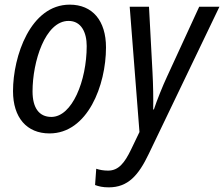

<svg xmlns="http://www.w3.org/2000/svg" viewBox="-20 -565 964 826"><path d="M193 9C357 9 436 -198 436 -361C436 -476 378 -545 280 -545C111 -545 36 -323 36 -173C36 -59 95 9 193 9ZM201 -62C148 -62 120 -101 120 -172C120 -299 174 -475 275 -475C330 -475 353 -425 353 -367C353 -217 290 -62 201 -62ZM448 241C531 241 576 189 620 97L924 -536H837L698 -234C681 -198 654 -131 642 -94H639C640 -136 639 -203 636 -255L621 -536H538L580 3L544 78C516 136 490 169 445 169C426 169 409 166 394 161L389 231C405 237 422 241 448 241Z"/></svg>

Font: Noto Sans Display SemiCondensed
Style: Italic
Weight: 400
Width: 4
Italic angle: -12°
Designer: Monotype Design Team
Foundry: Monotype Imaging Inc.
Version: Version 1.900